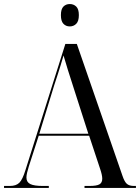

<svg xmlns="http://www.w3.org/2000/svg" viewBox="-20 -932 694 952"><path d="M0 0V-10H29Q60 -10 76 -26Q92 -42 106 -88L304 -714H361L587 -61Q597 -31 609 -20.5Q621 -10 644 -10H654V0H399V-10H424Q459 -10 473 -18Q487 -26 487 -46Q487 -64 476 -96L422 -259H172L123 -107Q118 -91 114.5 -76.5Q111 -62 111 -52Q111 -29 130 -19.5Q149 -10 191 -10H222V0ZM175 -269H418L348 -487Q329 -546 316.5 -585.5Q304 -625 295 -657Q287 -629 280.5 -608Q274 -587 267 -565Q260 -543 249 -510ZM326 -801Q307 -801 294.5 -814Q282 -827 282 -857Q282 -887 294.5 -899.5Q307 -912 326 -912Q345 -912 358 -899.5Q371 -887 371 -857Q371 -827 358 -814Q345 -801 326 -801Z"/></svg>

Font: Noto Serif Display SemiCondensed
Style: Regular
Weight: 400
Width: 4
Designer: Monotype Design Team
Foundry: Monotype Imaging Inc.
Version: Version 2.009